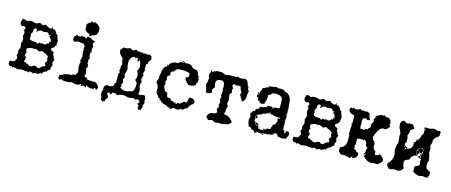

<svg xmlns="http://www.w3.org/2000/svg" viewBox="-44 -1115 4088 1742"><g transform="rotate(15 1999.5 -244.5)"><path d="M45.9 0Q41 -1.5 40 -4.4Q39.6 -6.3 38.1 -6.3Q36.6 -6.3 35.2 -5.4Q33.7 -7.3 32.7 -7.3H32.2Q30.8 -6.8 28.3 -6.3L29.8 -12.7Q29.8 -19 23.4 -22Q27.3 -27.3 27.3 -32.2L24.4 -43.5L37.6 -50.3L46.4 -48.8Q58.1 -48.8 71.8 -55.7Q76.2 -59.1 76.2 -63.5Q76.2 -75.2 88.9 -80.6Q86.9 -104.5 76.7 -106.9V-121.1Q83 -124.5 83 -134.3L80.1 -154.8Q80.1 -159.7 81.8 -163.6Q83.5 -167.5 85.7 -171.6Q87.9 -175.8 89.8 -180.4Q91.8 -185.1 91.8 -191.4Q91.8 -199.7 85 -226.1Q95.7 -245.6 95.7 -261.7Q95.7 -271.5 91.3 -280Q86.9 -288.6 86.9 -298.3L91.3 -325.7Q91.3 -338.9 80.6 -346.7V-354.5L88.4 -356L89.8 -366.2Q89.8 -383.3 68.4 -385.3L59.6 -378.9Q35.2 -382.3 35.2 -412.1V-421.4L37.6 -425.8Q42.5 -425.8 42.5 -439V-443.4Q45.9 -445.3 57.6 -445.3Q73.2 -445.3 81.1 -436H86.9Q103.5 -445.3 123.5 -445.3Q145 -445.3 163.1 -436Q193.8 -439 193.8 -447.3L214.4 -448.2Q223.6 -437.5 233.9 -437.5Q240.2 -437.5 247.8 -442.1Q255.4 -446.8 261.2 -446.8Q268.6 -446.8 273.4 -440.4Q283.2 -428.2 316.4 -423.8L318.8 -427.7Q318.8 -438.5 333 -442.4Q329.1 -436.5 329.1 -431.2V-429.7L339.4 -423.3L343.3 -429.2L367.7 -407.7Q370.6 -388.2 390.6 -379.4L388.2 -373L398.9 -344.2Q403.8 -329.6 403.8 -322.8L398.4 -298.8L406.7 -289.6L400.4 -290.5L399.4 -283.2L394 -288.6Q390.1 -284.7 390.1 -279.8Q390.1 -277.3 390.6 -274.9L387.7 -268.6Q362.8 -259.3 362.8 -247.1Q362.8 -233.9 394 -225.6L392.1 -214.8Q392.1 -202.6 408.7 -175.8L400.9 -171.4L415 -167.5L417 -160.2Q417 -153.3 411.9 -144.8Q406.7 -136.2 406.7 -129.4Q406.7 -123.5 410.6 -118.4Q414.6 -113.3 414.6 -107.9Q407.2 -93.3 405.5 -88.6Q403.8 -84 403.8 -76.7L404.8 -64.5Q381.8 -54.7 368.7 -29.3L363.3 -43.5Q361.3 -43.5 359.9 -30.3L345.2 -24.4V-21Q345.2 -9.8 333 -3.9L335.9 -16.1L329.1 -14.6Q326.2 -9.8 315.9 -3.7Q305.7 2.4 300.8 2.4L283.7 0Q270.5 0 259.3 14.2L260.3 10.7Q260.3 1.5 229.5 1.5Q228 1 226.6 1Q223.6 1 222.2 2.9Q219.7 5.4 219.2 12.2Q214.4 12.2 207 4.9L187.5 8.3Q175.3 2 157.2 2Q136.7 2 124 8.3H111.8Q94.7 -0.5 70.8 -0.5L68.4 12.7Q64.5 -2.9 55.7 -2.9ZM207 -272 214.4 -272.5Q223.6 -261.7 230 -261.7Q236.8 -266.1 238.8 -268.6Q240.7 -271 241.2 -274.9H242.7Q252 -274.9 261.2 -269Q265.1 -269 267.6 -278.8Q280.8 -271.5 291.5 -271.5Q310.5 -271.5 323.2 -294.9L326.2 -284.7Q329.1 -284.7 333 -309.1L338.9 -301.3Q342.8 -301.8 342.8 -306.6Q342.8 -309.6 340.8 -314.9Q340.8 -337.9 316.4 -352.1Q328.1 -360.8 328.1 -364.3L309.1 -363.8Q308.1 -384.3 287.6 -384.3Q271.5 -384.3 261.2 -379.4L235.4 -384.8Q210 -384.8 196.3 -359.9L195.8 -368.7L189.5 -367.7Q195.3 -375 195.3 -379.9Q195.3 -389.6 177.2 -391.6Q162.6 -380.4 162.6 -370.6L165 -357.9L160.6 -348.1Q151.9 -340.3 150.9 -329.1Q150.9 -318.8 155.8 -309.1Q152.3 -304.2 152.3 -297.9L154.8 -280.8Q174.3 -272 200.2 -272ZM168 -70.8Q178.2 -70.8 185.5 -57.1L191.4 -63.5Q205.1 -46.9 220.2 -46.9Q235.4 -46.9 249 -60.5L271.5 -62.5Q275.9 -49.8 297.9 -49.8L301.8 -54.2L306.2 -50.3Q315.9 -73.7 349.6 -80.6L351.6 -89.4Q351.6 -96.7 345.2 -103L340.8 -112.8L348.1 -117.7Q353.5 -117.7 357.4 -141.1Q351.1 -148.9 351.1 -156.7Q351.1 -162.6 355.5 -169.4Q337.4 -192.9 306.2 -197.8L307.6 -200.7Q307.6 -205.6 285.6 -208Q275.9 -197.8 261.2 -197.8H257.3Q253.9 -210 214.8 -211.4L214.4 -204.1Q208 -210.4 196.8 -210.4Q178.2 -210.4 148.4 -195.8L147.5 -184.1Q147.5 -164.6 158.7 -161.6L156.7 -157.7Q148.4 -157.7 148.4 -127.9V-119.1L154.8 -125Q162.6 -117.2 162.6 -106.4Q162.6 -100.1 159.2 -92.5Q155.8 -85 155.8 -79.1Q155.8 -72.3 160.6 -68.8Z M757.3 8.8 734.4 -2.9 707.5 6.8 710.4 -12.7Q687.5 4.9 662.1 4.9Q646.5 4.9 624 -4.9L592.8 3.9L538.6 1.5Q533.2 -6.8 526.4 -6.8Q518.1 -6.8 507.8 4.4L492.7 -12.2L499 -41.5Q533.2 -45.9 533.2 -56.6L585 -67.9L596.7 -63Q611.8 -78.1 625.5 -78.1L635.7 -75.7L653.3 -103V-119.1Q646 -144.5 646 -165.5Q646 -186.5 653.3 -203.6L645.5 -213.9L655.8 -253.9Q649.4 -279.3 649.4 -299.8Q649.4 -314.5 653.8 -321.8L644 -328.6Q652.3 -341.3 652.3 -347.2Q652.3 -351.1 646 -355.7Q639.6 -360.4 639.6 -364.3L641.6 -370.6H609.9Q600.1 -376.5 588.9 -376.5Q571.8 -376.5 553.7 -364.3Q532.2 -375.5 532.2 -387.2L532.7 -391.1L540 -394L532.7 -404.8L559.1 -433.1L569.3 -424.8L589.8 -424.3Q597.2 -433.1 611.3 -433.1Q620.1 -433.1 641.6 -426.3Q644 -418 646 -418Q649.4 -418 651.4 -439L687.5 -438.5Q689 -422.9 733.9 -417Q716.8 -402.8 716.8 -391.1Q716.8 -385.7 722.4 -376.2Q728 -366.7 728 -363.3Q728 -360.8 724.6 -355.7Q721.2 -350.6 721.2 -339.8L724.6 -307.1L716.3 -312.5V-271.5Q725.1 -264.2 725.1 -257.3Q725.1 -250.5 716.3 -244.1V-200.7L724.6 -196.8V-164.1L716.3 -166L726.6 -104L717.3 -101.6L724.6 -80.1Q749.5 -80.1 749.5 -70.8L747.6 -64L801.8 -59.6L815.9 -62Q844.7 -62 866.2 -19.5L855 6.8L835.9 -11.7L831.1 1.5Q821.3 4.9 806.2 4.9Q779.8 4.9 754.9 -12.7ZM662.1 -444.8 669.4 -464.8Q617.2 -481 617.2 -512.7L619.1 -525.9Q614.7 -528.8 614.7 -534.2Q614.7 -547.4 628.9 -560.1Q639.6 -569.8 644.5 -569.8L647 -569.3Q649.9 -569.3 649.9 -574.2L649.4 -578.1Q649.4 -583 655.3 -583Q660.6 -583 664.8 -579.6Q668.9 -576.2 669.9 -576.2Q670.9 -576.2 671.9 -577.6Q675.3 -585 683.1 -585L689.5 -584.5Q718.8 -570.3 730 -557.1Q741.2 -543.9 741.2 -525.4Q741.2 -500.5 730.5 -484.4Q717.8 -466.3 694.8 -465.3Z M1055.7 -439.9Q1060.1 -439.9 1063.2 -438Q1066.4 -436 1069.3 -433.8Q1072.3 -431.6 1075.4 -429.7Q1078.6 -427.7 1082.5 -427.7Q1093.3 -427.7 1111.8 -440.4Q1132.8 -428.7 1157.7 -428.7L1179.2 -430.7L1175.8 -422.9Q1191.9 -428.2 1199.2 -428.2Q1209.5 -428.2 1218.8 -423.3L1227.5 -429.7L1233.9 -423.3L1242.7 -431.6L1249.5 -423.3L1260.3 -418.5L1266.6 -391.1Q1252 -376 1242.7 -353.5L1246.6 -347.2Q1246.6 -342.3 1236.3 -341.8L1240.2 -335.9L1231.9 -336.9V-279.3L1244.6 -281.2L1231.9 -270.5V-263.2L1225.1 -248.5Q1234.4 -240.7 1234.4 -231Q1234.4 -224.1 1229.5 -216.8Q1224.6 -209.5 1224.6 -198.7Q1224.6 -177.2 1236.8 -172.9Q1226.1 -159.2 1226.1 -138.7Q1226.1 -119.6 1236.3 -96.2V-66.4L1229.5 -59.1Q1240.2 -53.2 1251 -53.2Q1261.2 -53.2 1271 -59.1H1293Q1304.2 -42 1304.2 -18.6L1302.7 0L1312 1Q1298.8 22.9 1298.8 44.4L1299.8 56.2L1288.6 69.3L1292 79.6L1266.6 78.6Q1260.3 70.8 1260.3 58.1L1262.7 41.5Q1252 38.6 1247.1 26.9Q1259.3 22.5 1262.7 7.3L1252.9 4.9L1256.8 -3.4Q1249 -8.3 1240.7 -8.3Q1231.4 -8.3 1223.1 0Q1210.4 -9.8 1196.8 -9.8Q1186 -9.8 1175.3 -3.9L1147 -3.4Q1127 -12.2 1105 -12.2Q1084.5 -12.2 1063.5 -4.9Q1062 2 1055.2 2Q1046.9 2 1028.8 -10.3H1004.4Q1000.5 8.8 982.9 12.2V7.8Q982.9 -3.4 977.5 -3.4Q971.7 -3.4 960.9 7.3V19.5Q975.1 32.2 975.1 42Q975.1 46.4 971.9 50.3Q968.8 54.2 965.1 58.3Q961.4 62.5 958.5 66.9Q955.6 71.3 955.6 75.7V81.5Q955.6 86.9 952.6 86.9L944.3 83.5Q941.9 83.5 941.9 87.4L943.4 95.7L917 78.6L917.5 66.9Q917.5 59.1 915.8 53.7Q914.1 48.3 912.1 43.9Q910.2 39.6 908.4 35.9Q906.7 32.2 906.7 28.3L908.2 -4.9L914.1 -1.5V-39.6H917Q917 -51.8 922.9 -51.8L923.3 -51.3Q928.7 -51.3 934.6 -64Q952.1 -59.6 964.8 -59.6Q998.5 -59.6 1000 -91.3L1011.2 -103.5V-184.6L1005.9 -189Q1019.5 -193.8 1019.5 -202.1Q1019.5 -208.5 1011.2 -216.8V-226.6L1017.1 -224.6L1015.1 -247.1Q1015.1 -259.8 1018.3 -267.3Q1021.5 -274.9 1021.5 -282.2Q1021.5 -286.6 1020 -290.8Q1018.6 -294.9 1016.8 -301Q1015.1 -307.1 1013.4 -315.7Q1011.7 -324.2 1011.2 -336.9Q971.7 -360.8 971.7 -404.3V-408.2L987.8 -409.2L976.1 -418.5H980Q992.7 -418.5 992.7 -425.8L991.7 -430.7L1011.2 -429.2Q1020 -429.2 1026.6 -430.9Q1033.2 -432.6 1038.3 -434.6Q1043.5 -436.5 1047.6 -438.2Q1051.8 -439.9 1055.7 -439.9ZM1105 -371.6Q1082.5 -364.3 1076.7 -332L1072.3 -347.7L1070.8 -309.6Q1070.8 -295.4 1072.3 -286.4Q1073.7 -277.3 1075.2 -270.8Q1076.7 -264.2 1078.1 -259Q1079.6 -253.9 1079.6 -247.6Q1079.6 -241.7 1077.9 -234.6Q1076.2 -227.5 1074.2 -220.2Q1072.3 -212.9 1070.6 -206.1Q1068.8 -199.2 1068.8 -193.8Q1068.8 -179.7 1079.1 -174.8Q1064.5 -157.7 1064.5 -146.5Q1064.5 -139.6 1068.6 -134.3Q1072.8 -128.9 1072.8 -123.5Q1072.8 -120.1 1071 -117.4Q1069.3 -114.7 1067.1 -112.1Q1064.9 -109.4 1063.2 -106.4Q1061.5 -103.5 1061.5 -100.6Q1061.5 -95.2 1068.4 -86.9L1057.1 -74.2Q1083 -52.7 1112.8 -52.7Q1130.9 -52.7 1157.7 -64H1159.7Q1193.8 -64 1193.8 -127.4Q1193.8 -133.3 1194.3 -138.7V-140.1Q1194.3 -145 1192.9 -149.4Q1191.4 -154.8 1186.8 -160.4Q1182.1 -166 1172.9 -172.4Q1183.1 -191.9 1183.1 -211.9Q1183.1 -235.8 1168.5 -260.7Q1183.1 -276.9 1183.1 -300.3Q1183.1 -329.1 1161.1 -368.2L1164.1 -346.7L1150.9 -341.8Q1145.5 -348.6 1145.5 -354Q1145.5 -359.4 1148.9 -364.3Q1142.1 -371.6 1136.7 -371.6Q1129.9 -371.6 1123.5 -361.3L1120.6 -371.6Z M1548.3 -2.4Q1536.1 -2.9 1536.1 -8.3Q1536.1 -11.2 1542 -16.6Q1541.5 -21 1540.5 -21Q1540 -21 1539.6 -20Q1537.6 -16.1 1533.7 -13.2Q1532.2 -16.1 1531.2 -16.1Q1530.3 -16.1 1530.3 -12.2L1531.2 -4.9Q1505.4 -27.8 1474.6 -29.3L1464.4 -41L1462.9 -33.7L1446.3 -50.3V-59.6L1439.9 -50.8L1427.7 -62L1435.1 -74.2L1419.4 -67.9Q1410.6 -92.3 1386.7 -111.8L1398.4 -118.2L1385.3 -122.6L1388.2 -147Q1388.2 -179.7 1364.3 -201.7Q1364.3 -221.2 1376.5 -236.3V-274.9Q1383.8 -292.5 1383.8 -304.7Q1383.8 -311.5 1380.9 -316.9Q1390.1 -323.2 1390.1 -330.1L1388.7 -336.9Q1388.7 -339.8 1394.8 -344.5Q1400.9 -349.1 1401.4 -354.7Q1401.9 -360.4 1411.9 -363Q1421.9 -365.7 1421.9 -369.6Q1421.9 -377 1412.6 -390.6L1427.7 -376.5Q1446.8 -420.9 1497.1 -420.9L1509.3 -420.4Q1516.6 -436 1542 -438H1561.5Q1559.6 -443.8 1530.8 -452.1H1534.2Q1560.5 -452.1 1573.2 -438L1597.7 -440.4Q1624.5 -440.4 1637.2 -425.8Q1655.3 -405.3 1678.2 -405.3L1679.2 -405.8Q1703.1 -405.8 1711.9 -360.8Q1723.1 -356.9 1723.1 -338.4L1722.2 -326.2L1730.5 -334L1722.2 -286.1L1714.4 -293.5L1717.8 -272.9Q1694.8 -253.9 1664.6 -253.9L1646.5 -255.4Q1644 -265.1 1629.9 -271Q1629.9 -287.1 1610.4 -290.5L1616.2 -293.9L1609.4 -307.1L1611.8 -317.4L1616.7 -316.9Q1636.7 -316.9 1636.7 -345.2V-350.6Q1636.7 -361.3 1607.4 -367.2Q1584.5 -371.1 1561 -371.1L1521.5 -368.7L1503.4 -353.5L1499 -334.5L1497.1 -355.5Q1489.7 -332.5 1481.4 -329.6L1484.9 -344.7Q1463.9 -322.3 1463.9 -311Q1463.9 -305.7 1470.7 -303.2L1466.3 -293.9Q1443.8 -283.7 1443.8 -272L1449.7 -251Q1449.7 -244.1 1445.6 -240.5Q1441.4 -236.8 1441.4 -230L1448.2 -207.5Q1441.9 -195.3 1441.9 -186Q1441.9 -178.7 1449.5 -168Q1457 -157.2 1457.5 -151.4Q1458 -140.6 1482.9 -140.6L1478.5 -130.9Q1478.5 -127.4 1482.4 -127.4L1488.8 -128.9L1488.3 -120.1Q1488.3 -94.7 1506.8 -94.7L1510.7 -96.7Q1519 -94.7 1524.4 -91.6Q1529.8 -88.4 1532.2 -84.5Q1534.7 -80.6 1536.6 -77.4Q1538.6 -74.2 1541.5 -74.2Q1544.4 -74.2 1551.3 -75.2Q1554.7 -75.2 1556.6 -73.7Q1558.6 -72.3 1562 -69.3Q1565.4 -66.4 1568.8 -66.4L1581.1 -69.3L1578.6 -64Q1578.6 -59.6 1588.9 -59.6L1595.2 -60.1Q1590.8 -63 1590.8 -65.4Q1590.8 -69.3 1601.6 -71.3L1611.8 -69.3Q1619.1 -69.3 1625.5 -74Q1631.8 -78.6 1637.5 -84.2Q1643.1 -89.8 1647.9 -94.5Q1652.8 -99.1 1657.7 -99.1Q1664.1 -99.1 1670.4 -91.3L1679.2 -106Q1680.2 -124 1691.4 -146.5L1702.6 -147.5Q1731 -147.5 1746.6 -119.6L1737.8 -96.7Q1721.2 -93.8 1717.8 -77.1L1707.5 -79.1L1711.4 -67.9Q1699.2 -67.9 1699.2 -51.8L1691.4 -42.5L1685.5 -43.5Q1678.7 -43.5 1670.2 -33.4Q1661.6 -23.4 1655.8 -23.4Q1648.9 -23.4 1640.1 -29.3Q1631.8 -13.2 1609.9 -13.2Q1589.8 -13.2 1576.7 -19.5Z M1914.6 -443.8 1943.4 -435.1 1940.9 -430.7H1946.3Q1963.9 -430.7 1981 -436.5H2049.8Q2058.1 -439 2062.5 -443.8Q2080.1 -435.1 2099.6 -435.1Q2113.3 -435.1 2136.2 -441.9Q2144 -435.5 2157.7 -429.2L2169.9 -397L2175.8 -395.5L2168.5 -380.4L2175.8 -388.2L2177.7 -380.9L2183.1 -378.9L2182.1 -368.7Q2182.1 -362.8 2183.8 -358.6Q2185.5 -354.5 2187.7 -350.8Q2189.9 -347.2 2192.1 -344Q2194.3 -340.8 2195.3 -336.9L2188.5 -310.5L2189.5 -293.5Q2189.5 -249.5 2157.7 -234.9L2141.1 -268.6L2134.3 -269L2139.2 -279.3L2131.8 -277.3Q2129.4 -277.3 2129.4 -279.3L2133.8 -287.1H2123.5Q2133.3 -304.2 2133.3 -313.5Q2133.3 -317.9 2130.9 -321.5Q2128.4 -325.2 2125.5 -328.4Q2122.6 -331.5 2120.1 -334.5Q2117.7 -337.4 2117.7 -340.3V-344.2Q2117.7 -352.1 2109.4 -366.2H2104.5Q2096.7 -366.2 2087.4 -365Q2078.1 -363.8 2067.4 -361.3Q2063.5 -368.7 2055.2 -368.7H2052.7Q2046.9 -367.7 2042.5 -363.3Q2038.1 -358.9 2038.1 -352.1Q2038.1 -342.8 2051.3 -332Q2045.4 -322.3 2045.4 -311Q2045.4 -299.3 2051.3 -287.1Q2041.5 -281.7 2033.7 -271V-254.4Q2040.5 -235.4 2040.5 -222.7Q2040.5 -210 2033.7 -188Q2033.7 -182.1 2035.6 -178.2Q2037.6 -174.3 2039.8 -171.1Q2042 -168 2043.9 -165.3Q2045.9 -162.6 2045.9 -159.2Q2045.9 -152.8 2041.7 -144Q2037.6 -135.3 2037.6 -123.5L2039.1 -108.4Q2032.2 -100.1 2031.7 -81.5L2067.9 -76.2Q2070.8 -72.3 2074.2 -70.6Q2077.6 -68.8 2080.8 -67.9Q2084 -66.9 2086.4 -65.4Q2088.9 -64 2089.8 -60.5L2114.3 -38.6L2113.3 -32.7Q2113.3 -27.3 2119.6 -25.4Q2111.3 -20.5 2107.2 -16.1Q2103 -11.7 2100.1 -8.3Q2097.2 -4.9 2094.2 -2.9Q2091.3 -1 2085.9 -1L2082.5 -1.5Q2075.7 -1.5 2067.9 4.9L2063 -0.5L2057.1 4.9L2054.2 4.4Q2047.9 4.4 2043.2 7.1Q2038.6 9.8 2028.8 9.8L2004.4 6.8L1977.5 12.2Q1968.8 12.2 1965.3 10.5Q1961.9 8.8 1959.2 6.3Q1956.5 3.9 1952.9 1.7Q1949.2 -0.5 1940.4 -1.5H1938Q1931.2 -1.5 1909.2 6.8L1885.3 -11.7L1892.6 -17.6L1881.8 -16.6Q1891.1 -65.4 1942.4 -65.4H1943.4Q1966.3 -73.7 1966.3 -84Q1966.3 -86.9 1964.8 -90.6Q1963.4 -94.2 1961.7 -97.7Q1960 -101.1 1958.5 -104.2Q1957 -107.4 1957 -108.9Q1957 -114.7 1968.8 -130.4V-132.8Q1968.8 -144.5 1961.4 -157.2Q1968.8 -166.5 1968.8 -177.7Q1968.8 -189 1961.4 -202.1Q1967.3 -217.3 1967.3 -226.6Q1967.3 -230.5 1966.1 -232.7Q1964.8 -234.9 1963.1 -236.3Q1961.4 -237.8 1960.2 -238.5Q1959 -239.3 1959 -240.7Q1959 -243.2 1962.6 -243.7Q1966.3 -244.1 1966.3 -245.1Q1966.3 -246.1 1963.9 -246.6Q1961.4 -247.1 1961.4 -249.5Q1961.4 -252 1964.1 -255.9Q1966.8 -259.8 1966.8 -266.6L1964.4 -283.2L1968.8 -287.1L1961.4 -294.4L1963.9 -318.4Q1963.9 -327.1 1962.6 -336.7Q1961.4 -346.2 1957.8 -354.2Q1954.1 -362.3 1946.8 -367.4Q1939.5 -372.6 1927.7 -372.6Q1881.3 -372.6 1881.3 -334Q1881.3 -314.5 1889.2 -295.9L1869.6 -272.5Q1873 -263.7 1873 -244.1V-240.2Q1857.4 -228.5 1835.9 -228.5Q1830.1 -228.5 1827.4 -229.2Q1824.7 -230 1818.8 -238.3L1819.3 -245.6Q1819.3 -270 1802.7 -292.5L1808.1 -312.5V-324.7L1818.4 -325.2L1813.5 -332V-353.5L1824.2 -357.9L1815.4 -359.9Q1808.6 -375.5 1808.1 -398.9Q1816.9 -408.2 1816.9 -420.4Q1816.9 -430.2 1813.5 -436.5H1820.8Q1827.1 -424.8 1833.5 -424.8Q1835.4 -424.8 1837.6 -426.8Q1839.8 -428.7 1842.3 -431.2Q1844.7 -433.6 1846.9 -435.5Q1849.1 -437.5 1851.1 -437.5L1855 -436.5Q1860.4 -436.5 1867.7 -443.8Z M2339.8 8.8Q2335.4 -12.7 2306.6 -13.7Q2302.2 -30.3 2280.3 -32.7L2271.5 -39.1L2273.9 -46.9Q2266.1 -53.2 2266.1 -64Q2261.7 -76.7 2261.7 -89.4Q2261.7 -103 2267.6 -117.2L2269.5 -127.4Q2260.3 -136.7 2260.3 -151.4Q2260.3 -160.2 2274.9 -165L2274.4 -168.9Q2274.4 -180.7 2286.1 -180.7L2290.5 -180.2Q2298.3 -186.5 2298.3 -196.8L2297.9 -200.7Q2301.8 -203.6 2307.1 -205.1Q2320.3 -209 2324 -212.6Q2327.6 -216.3 2327.6 -226.1Q2339.8 -234.9 2357.9 -234.9Q2371.6 -242.2 2391.1 -243.2L2395 -258.8H2435.5L2435.1 -256.8Q2435.1 -255.9 2436.5 -255.9L2442.4 -256.8L2447.8 -250.5L2429.7 -251L2449.7 -245.1Q2453.1 -247.1 2453.1 -251L2451.2 -256.8Q2464.4 -256.8 2472.2 -261.7L2483.9 -260.3Q2496.6 -260.3 2505.9 -265.1L2504.4 -338.9Q2504.4 -360.4 2488.3 -370.6L2477.5 -377.4L2437 -384.3L2428.2 -378.9Q2423.8 -381.8 2418.9 -381.8Q2406.2 -381.8 2399.4 -366.2L2379.4 -356.4Q2373.5 -352.5 2373.5 -345.7L2375.5 -336.4L2370.1 -297.9Q2361.3 -285.2 2361.3 -270L2357.9 -265.1L2353.5 -265.6Q2343.3 -265.6 2333 -259.8Q2326.2 -267.1 2314.9 -267.1L2312 -280.8L2295.9 -284.2Q2292.5 -290.5 2292.5 -306.6L2290.5 -312.5Q2283.7 -311 2280.3 -307.6Q2278.3 -311 2278.3 -323.2L2280.8 -356L2290 -351.1Q2285.6 -347.2 2285.6 -340.8L2287.1 -331.5L2292.5 -336.4L2292 -342.8Q2292 -365.2 2306.6 -387.2L2311 -402.8Q2331.1 -402.8 2345.2 -419.9L2352.1 -418.9Q2361.3 -418.9 2361.3 -428.2L2364.7 -433.6L2391.1 -435.5L2412.6 -439.9L2415 -436L2416 -441.9H2431.6Q2439.5 -437 2449.7 -436.5L2479.5 -438.5Q2486.3 -434.6 2492.2 -434.6L2499 -435.5Q2509.3 -418 2537.6 -416.5Q2544.9 -408.2 2550.8 -403.6Q2556.6 -398.9 2561 -393.1Q2565.4 -387.2 2569.1 -377.9Q2572.8 -368.7 2575.7 -351.1L2583.5 -280.8L2582 -259.8L2585.4 -227.5L2571.8 -228.5L2583.5 -221.2L2586.4 -197.8L2582 -172.4L2585.4 -135.7L2583.5 -126L2586.9 -80.1L2593.3 -82.5Q2602.1 -82.5 2603 -54.7Q2614.3 -58.6 2614.3 -68.8L2613.8 -72.8L2620.6 -83.5L2627.4 -78.1L2634.3 -79.1Q2648.4 -79.1 2648.4 -54.7Q2648.4 -43.9 2640.6 -33Q2632.8 -22 2632.8 -11.2L2620.6 -11.7Q2607.9 -4.9 2593.8 -4.9L2564 -11.7L2553.7 -10.3Q2551.3 -24.4 2541 -34.2L2522.5 -36.1Q2519 -25.4 2499 -25.4Q2500.5 -20.5 2522.9 -17.1Q2480 -13.2 2453.1 -6.8L2439 -8.8L2426.8 -3.4L2417.5 -5.4L2403.8 0H2382.3Q2376 -3.4 2364.7 -3.4L2346.2 -2Q2346.2 2.9 2372.1 5.9ZM2405.3 -32.7Q2430.7 -32.7 2435.5 -52.7Q2444.8 -59.1 2450.7 -59.1L2459.5 -57.6L2472.2 -59.6Q2472.7 -78.1 2484.9 -91.8L2482.9 -105.5Q2509.3 -105.5 2509.3 -129.9V-132.8Q2517.1 -136.2 2517.1 -144.5L2511.7 -176.3Q2521 -170.4 2526.4 -170.4Q2532.7 -170.4 2534.2 -183.6Q2529.3 -180.2 2518.1 -180.2Q2496.1 -180.2 2479 -184.6Q2461.9 -189 2455.6 -192.9L2442.4 -188.5Q2441.9 -205.1 2421.4 -205.6Q2433.1 -195.8 2433.1 -192.9L2430.7 -191.4L2410.6 -197.3L2408.7 -190.4Q2400.4 -188.5 2393.1 -182.1H2388.7Q2366.7 -182.1 2359.4 -163.1L2353.5 -165.5Q2343.3 -165.5 2318.8 -151.4L2314.5 -152.8L2311.5 -130.4Q2311.5 -125.5 2318.4 -118.7Q2314 -106 2314 -99.1Q2314 -89.8 2321.8 -89.8L2326.2 -90.3V-86.4Q2326.2 -59.1 2353.5 -59.1L2361.3 -59.6L2362.8 -37.6Q2372.1 -32.7 2405.3 -32.7ZM2326.2 -122.6Q2314.5 -122.6 2314.5 -138.7Q2314.5 -142.6 2315.2 -145.8Q2315.9 -148.9 2321.3 -148.9Q2331.1 -148.9 2333.5 -124ZM2350.1 -64Q2330.1 -64 2330.1 -85.9V-89.8L2365.7 -66.4ZM2415.5 -35.6 2407.2 -47.4 2416 -47.9Q2429.2 -47.9 2429.2 -44.4Q2429.2 -41.5 2415.5 -35.6ZM2426.8 8.3H2405.3L2417 1Q2426.8 6.3 2426.8 8.3ZM2397.9 7.8Q2395.5 7.8 2393.6 4.4H2401.4ZM2383.3 -251Q2380.9 -251 2378.9 -254.4H2386.7ZM2373.5 -42 2373 -48.8 2377.4 -47.9 2378.9 -41.5Z M2711.9 0Q2707 -1.5 2706.1 -4.4Q2705.6 -6.3 2704.1 -6.3Q2702.6 -6.3 2701.2 -5.4Q2699.7 -7.3 2698.7 -7.3H2698.2Q2696.8 -6.8 2694.3 -6.3L2695.8 -12.7Q2695.8 -19 2689.5 -22Q2693.4 -27.3 2693.4 -32.2L2690.4 -43.5L2703.6 -50.3L2712.4 -48.8Q2724.1 -48.8 2737.8 -55.7Q2742.2 -59.1 2742.2 -63.5Q2742.2 -75.2 2754.9 -80.6Q2752.9 -104.5 2742.7 -106.9V-121.1Q2749 -124.5 2749 -134.3L2746.1 -154.8Q2746.1 -159.7 2747.8 -163.6Q2749.5 -167.5 2751.7 -171.6Q2753.9 -175.8 2755.9 -180.4Q2757.8 -185.1 2757.8 -191.4Q2757.8 -199.7 2751 -226.1Q2761.7 -245.6 2761.7 -261.7Q2761.7 -271.5 2757.3 -280Q2752.9 -288.6 2752.9 -298.3L2757.3 -325.7Q2757.3 -338.9 2746.6 -346.7V-354.5L2754.4 -356L2755.9 -366.2Q2755.9 -383.3 2734.4 -385.3L2725.6 -378.9Q2701.2 -382.3 2701.2 -412.1V-421.4L2703.6 -425.8Q2708.5 -425.8 2708.5 -439V-443.4Q2711.9 -445.3 2723.6 -445.3Q2739.3 -445.3 2747.1 -436H2752.9Q2769.5 -445.3 2789.6 -445.3Q2811 -445.3 2829.1 -436Q2859.9 -439 2859.9 -447.3L2880.4 -448.2Q2889.6 -437.5 2899.9 -437.5Q2906.2 -437.5 2913.8 -442.1Q2921.4 -446.8 2927.2 -446.8Q2934.6 -446.8 2939.5 -440.4Q2949.2 -428.2 2982.4 -423.8L2984.9 -427.7Q2984.9 -438.5 2999 -442.4Q2995.1 -436.5 2995.1 -431.2V-429.7L3005.4 -423.3L3009.3 -429.2L3033.7 -407.7Q3036.6 -388.2 3056.6 -379.4L3054.2 -373L3064.9 -344.2Q3069.8 -329.6 3069.8 -322.8L3064.5 -298.8L3072.8 -289.6L3066.4 -290.5L3065.4 -283.2L3060.1 -288.6Q3056.2 -284.7 3056.2 -279.8Q3056.2 -277.3 3056.6 -274.9L3053.7 -268.6Q3028.8 -259.3 3028.8 -247.1Q3028.8 -233.9 3060.1 -225.6L3058.1 -214.8Q3058.1 -202.6 3074.7 -175.8L3066.9 -171.4L3081.1 -167.5L3083 -160.2Q3083 -153.3 3077.9 -144.8Q3072.8 -136.2 3072.8 -129.4Q3072.8 -123.5 3076.7 -118.4Q3080.6 -113.3 3080.6 -107.9Q3073.2 -93.3 3071.5 -88.6Q3069.8 -84 3069.8 -76.7L3070.8 -64.5Q3047.9 -54.7 3034.7 -29.3L3029.3 -43.5Q3027.3 -43.5 3025.9 -30.3L3011.2 -24.4V-21Q3011.2 -9.8 2999 -3.9L3002 -16.1L2995.1 -14.6Q2992.2 -9.8 2981.9 -3.7Q2971.7 2.4 2966.8 2.4L2949.7 0Q2936.5 0 2925.3 14.2L2926.3 10.7Q2926.3 1.5 2895.5 1.5Q2894 1 2892.6 1Q2889.6 1 2888.2 2.9Q2885.7 5.4 2885.3 12.2Q2880.4 12.2 2873 4.9L2853.5 8.3Q2841.3 2 2823.2 2Q2802.7 2 2790 8.3H2777.8Q2760.7 -0.5 2736.8 -0.5L2734.4 12.7Q2730.5 -2.9 2721.7 -2.9ZM2873 -272 2880.4 -272.5Q2889.6 -261.7 2896 -261.7Q2902.8 -266.1 2904.8 -268.6Q2906.7 -271 2907.2 -274.9H2908.7Q2918 -274.9 2927.2 -269Q2931.2 -269 2933.6 -278.8Q2946.8 -271.5 2957.5 -271.5Q2976.6 -271.5 2989.3 -294.9L2992.2 -284.7Q2995.1 -284.7 2999 -309.1L3004.9 -301.3Q3008.8 -301.8 3008.8 -306.6Q3008.8 -309.6 3006.8 -314.9Q3006.8 -337.9 2982.4 -352.1Q2994.1 -360.8 2994.1 -364.3L2975.1 -363.8Q2974.1 -384.3 2953.6 -384.3Q2937.5 -384.3 2927.2 -379.4L2901.4 -384.8Q2876 -384.8 2862.3 -359.9L2861.8 -368.7L2855.5 -367.7Q2861.3 -375 2861.3 -379.9Q2861.3 -389.6 2843.3 -391.6Q2828.6 -380.4 2828.6 -370.6L2831.1 -357.9L2826.7 -348.1Q2817.9 -340.3 2816.9 -329.1Q2816.9 -318.8 2821.8 -309.1Q2818.4 -304.2 2818.4 -297.9L2820.8 -280.8Q2840.3 -272 2866.2 -272ZM2834 -70.8Q2844.2 -70.8 2851.6 -57.1L2857.4 -63.5Q2871.1 -46.9 2886.2 -46.9Q2901.4 -46.9 2915 -60.5L2937.5 -62.5Q2941.9 -49.8 2963.9 -49.8L2967.8 -54.2L2972.2 -50.3Q2981.9 -73.7 3015.6 -80.6L3017.6 -89.4Q3017.6 -96.7 3011.2 -103L3006.8 -112.8L3014.2 -117.7Q3019.5 -117.7 3023.4 -141.1Q3017.1 -148.9 3017.1 -156.7Q3017.1 -162.6 3021.5 -169.4Q3003.4 -192.9 2972.2 -197.8L2973.6 -200.7Q2973.6 -205.6 2951.7 -208Q2941.9 -197.8 2927.2 -197.8H2923.3Q2919.9 -210 2880.9 -211.4L2880.4 -204.1Q2874 -210.4 2862.8 -210.4Q2844.2 -210.4 2814.5 -195.8L2813.5 -184.1Q2813.5 -164.6 2824.7 -161.6L2822.8 -157.7Q2814.5 -157.7 2814.5 -127.9V-119.1L2820.8 -125Q2828.6 -117.2 2828.6 -106.4Q2828.6 -100.1 2825.2 -92.5Q2821.8 -85 2821.8 -79.1Q2821.8 -72.3 2826.7 -68.8Z M3429.2 -448.2 3427.7 -431.6 3436.5 -447.8H3446.3Q3457 -436 3472.7 -436L3481.4 -437L3499 -428.2L3497.6 -420.4L3503.4 -423.8L3512.2 -386.7L3499.5 -370.6L3514.2 -377.9L3514.6 -371.1Q3514.6 -341.8 3477.1 -327.6L3462.9 -330.1Q3420.4 -330.1 3389.6 -229.5Q3391.6 -208.5 3418 -191.4L3406.2 -177.2L3422.4 -183.6L3419.4 -159.2Q3419.4 -122.1 3450.7 -106.9Q3445.3 -106 3445.3 -98.1V-92.8Q3445.3 -88.9 3448.2 -84.2Q3451.2 -79.6 3459.5 -79.6Q3475.1 -79.6 3487.8 -94.2H3496.6Q3533.2 -69.3 3533.2 -45.9L3531.7 -37.1L3496.6 -4.4H3457.5Q3444.8 0 3432.1 0Q3393.6 0 3355 -43.9L3369.1 -64.5L3345.7 -56.6Q3360.4 -72.8 3360.4 -83L3358.4 -95.2Q3358.4 -101.6 3362.5 -107.9Q3366.7 -114.3 3366.7 -119.6Q3366.7 -123.5 3363.5 -126.2Q3360.4 -128.9 3356.7 -131.6Q3353 -134.3 3350.1 -137.7Q3347.2 -141.1 3347.2 -146.5L3348.1 -156.2Q3348.1 -158.2 3345.7 -163.8Q3343.3 -169.4 3338.9 -175.3Q3334.5 -181.2 3328.6 -185.5Q3322.8 -189.9 3315.9 -189.9L3314.5 -189Q3314.5 -186 3321.8 -178.2Q3306.6 -186 3288.1 -186Q3270.5 -186 3254.4 -177.2L3256.8 -141.6Q3256.8 -120.1 3251 -120.1L3254.4 -83Q3278.3 -74.2 3278.3 -63Q3278.3 -58.1 3274.9 -54.7L3285.2 -63.5L3300.3 -54.7L3302.2 -41.5L3291.5 -11.2L3287.1 -12.7Q3281.2 -12.7 3274.9 -2L3254.4 0L3255.9 -16.6L3236.8 6.3Q3199.2 -4.9 3181.2 -4.9L3156.2 -3.4Q3148.9 -3.4 3146.2 -5.1Q3143.6 -6.8 3141.8 -9.8Q3140.1 -12.7 3137.7 -15.9Q3135.3 -19 3127.9 -22Q3124.5 -28.3 3124.5 -42.5Q3124.5 -58.6 3127.9 -65.9Q3157.7 -73.7 3173.3 -103Q3176.8 -117.2 3178.2 -132.6Q3179.7 -147.9 3179.7 -164.1L3177.7 -198.7L3174.8 -198.2Q3171.4 -198.2 3171.4 -201.7L3173.8 -211.4L3173.3 -257.8Q3176.8 -267.6 3176.8 -282.7Q3176.8 -297.9 3169.9 -303.7L3178.2 -305.2L3177.7 -375.5Q3120.6 -386.2 3120.6 -421.9L3121.1 -428.2L3135.3 -440.9Q3139.6 -432.1 3143.6 -432.1Q3147.5 -432.1 3150.4 -441.9Q3169.4 -435.1 3178.7 -435.1Q3200.2 -435.1 3221.7 -452.1L3219.2 -437Q3233.9 -441.4 3243.2 -441.4L3263.2 -437.5L3287.1 -441.4Q3287.6 -433.6 3291 -433.6L3296.4 -437.5L3309.1 -425.8V-422.4Q3309.1 -394 3326.2 -375.5Q3316.4 -367.2 3308.1 -367.2Q3297.9 -367.2 3287.1 -377.9L3265.1 -375.5Q3254.9 -356.9 3254.9 -344.2L3258.8 -318.8L3255.9 -300.3Q3255.9 -289.6 3263.2 -272.9L3278.3 -277.3Q3286.6 -272 3292 -272Q3295.4 -272 3297.9 -274.4Q3300.3 -276.9 3302.2 -280Q3304.2 -283.2 3306.2 -285.6Q3308.1 -288.1 3311 -288.1Q3315.9 -288.1 3324.2 -279.8Q3325.2 -288.6 3328.6 -293.2Q3332 -297.9 3335.9 -301Q3339.8 -304.2 3343 -307.1Q3346.2 -310.1 3346.2 -314.5L3344.2 -327.1Q3344.2 -341.3 3362.3 -371.1L3355 -386.7Q3367.7 -402.3 3367.7 -412.1L3366.7 -418.5Q3366.7 -428.2 3393.6 -434.1L3390.6 -442.9L3399.9 -434.1Q3399.9 -439.9 3404.8 -441.4L3415 -445.3Q3418.5 -439 3420.4 -439V-447.8Z M3905.8 -446.3Q3923.8 -446.3 3939 -438.5L3947.8 -430.7L3943.8 -439H3969.7L3966.8 -435.1H3973.6L3970.2 -403.8L3976.1 -406.7L3961.4 -386.2Q3923.3 -364.7 3923.3 -339.4L3923.8 -329.1Q3923.8 -320.8 3922.4 -315.2Q3920.9 -309.6 3918.9 -305.2Q3917 -300.8 3915.5 -297.4Q3914.1 -293.9 3914.1 -290Q3914.1 -283.2 3918.2 -275.9Q3922.4 -268.6 3922.4 -259.3L3919.4 -237.3Q3919.4 -215.3 3933.1 -188.5L3925.8 -185.1Q3925.8 -183.1 3933.1 -182.6L3935.1 -154.3Q3927.2 -139.2 3927.2 -117.7Q3927.2 -93.8 3935.1 -78.6L3973.6 -58.6V-20L3950.7 -16.1L3973.6 -13.7L3967.8 -5.4Q3954.6 -1 3944.3 -1L3918 -5.4Q3909.7 -5.4 3900.6 -2.2Q3891.6 1 3882.3 1Q3861.3 1 3825.2 -22L3823.2 -72.8Q3865.7 -84.5 3865.7 -104Q3865.7 -111.3 3859.9 -119.6L3863.8 -149.9L3834.5 -160.6L3839.4 -170.9L3823.2 -163.1L3830.1 -169.9L3825.2 -172.4Q3865.2 -172.4 3865.2 -212.4V-217.3Q3863.8 -247.6 3853 -248H3842.3Q3809.6 -247.1 3804.2 -203.6Q3805.7 -178.7 3825.7 -168.9L3815.4 -169.9Q3805.7 -169.9 3796.6 -165.3Q3787.6 -160.6 3780.5 -154.3Q3773.4 -147.9 3769.3 -141.4Q3765.1 -134.8 3765.1 -131.3L3766.6 -126.5Q3766.6 -119.6 3736.8 -108.9Q3718.8 -102.5 3718.8 -80.1Q3718.8 -59.6 3733.4 -25.9L3711.4 -1.5Q3702.1 -9.3 3699.2 -9.3L3703.6 1.5Q3703.6 5.4 3695.3 6.3L3658.2 1Q3648.9 1 3637 5.4Q3625 9.8 3617.2 9.8Q3610.4 9.8 3606.9 6.8L3603.5 10.7L3583.5 -13.7L3581.1 -6.8V-36.1Q3621.1 -74.7 3621.1 -122.1Q3621.1 -138.2 3611.3 -170.4L3619.1 -231L3622.1 -230Q3626.5 -230 3626.5 -240.2Q3626.5 -252.9 3623.8 -269.3Q3621.1 -285.6 3621.1 -306.6L3621.6 -329.1L3626.5 -327.1L3615.7 -341.3Q3614.7 -350.6 3612.1 -355.5Q3609.4 -360.4 3606.4 -364.7Q3603.5 -369.1 3601.3 -375.5Q3599.1 -381.8 3599.1 -394V-402.8L3595.2 -402.3Q3595.7 -414.1 3598.9 -422.4Q3602.1 -430.7 3606.4 -436Q3610.8 -441.4 3616.2 -443.8Q3621.6 -446.3 3626 -446.3Q3629.9 -446.3 3633.8 -444.1Q3637.7 -441.9 3641.4 -439Q3645 -436 3648.9 -433.8Q3652.8 -431.6 3657.2 -431.6Q3662.6 -431.6 3668.7 -434.1Q3674.8 -436.5 3684.6 -436.5Q3706.5 -436.5 3715.3 -433.1Q3725.1 -411.6 3728.5 -411.6L3729.5 -412.6Q3732.9 -409.2 3732.9 -404.8Q3732.9 -398.9 3729.5 -394L3726.6 -395.5Q3720.2 -395.5 3703.1 -379.9V-377.4Q3703.1 -367.7 3700.9 -360.1Q3698.7 -352.5 3696.3 -346.7Q3693.8 -340.8 3691.7 -336.2Q3689.5 -331.5 3689.5 -326.7Q3689.5 -319.8 3693.1 -312.7Q3696.8 -305.7 3696.8 -294.4L3693.8 -270L3701.2 -276.4V-268.1Q3688 -259.8 3684.6 -241.7Q3694.8 -227.1 3715.3 -217.3V-209Q3763.7 -216.8 3763.7 -262.2L3762.2 -280.3Q3780.3 -289.1 3780.3 -305.7L3779.8 -316.9Q3787.1 -316.9 3787.1 -309.1L3786.1 -302.7Q3798.3 -316.9 3803 -327.1Q3807.6 -337.4 3809.3 -345.2Q3811 -353 3812.5 -358.6Q3814 -364.3 3820.3 -369.6Q3827.1 -376.5 3827.1 -391.1L3826.2 -410.2Q3829.6 -410.2 3833.5 -433.1Q3826.7 -418.5 3824.2 -418.5Q3821.3 -418.5 3821.3 -432.6V-437L3837.4 -439L3858.9 -437Q3866.2 -437 3872.1 -438.5Q3877.9 -439.9 3883.3 -441.7Q3888.7 -443.4 3894 -444.8Q3899.4 -446.3 3905.8 -446.3ZM3690.9 -216.3Q3693.8 -216.3 3693.8 -220.7Q3693.8 -224.1 3685.5 -229.5Q3687.5 -216.3 3690.9 -216.3ZM3697.8 -214.8 3694.3 -191.9 3699.2 -200.7 3701.2 -199.2Q3704.6 -199.2 3710.4 -207ZM3849.1 -168Q3849.1 -163.1 3858.4 -159.7L3859.9 -166.5Q3859.9 -171.9 3856.4 -176.8Q3849.1 -172.4 3849.1 -168ZM3837.4 -198.7Q3833 -218.3 3814 -222.2Q3817.4 -244.6 3843.3 -245.6Q3860.8 -245.6 3861.3 -222.2Q3860.4 -201.2 3837.4 -198.7ZM3820.8 -175.8Q3816.9 -177.2 3812.3 -185.1Q3807.6 -192.9 3807.1 -204.1Q3807.6 -211.9 3810.1 -215.8Q3812 -219.2 3815.4 -219.2Q3822.8 -217.8 3828.1 -211.2Q3833.5 -204.6 3834.5 -196.3Q3821.3 -192.4 3820.8 -175.8ZM3844.2 -178.2Q3844.7 -189.9 3862.3 -207Q3860.8 -187.5 3844.2 -178.2Z"/></g></svg>

Font: Truetypewriter PolyglOTT
Style: Regular
Weight: 400
Designer: Sergey Beatoff a.k.a. Sam_T
Version: Version 3.76